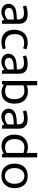

<svg xmlns="http://www.w3.org/2000/svg" viewBox="1142 -1714 582 2907"><g transform="rotate(90 1433.5 -261.0)"><path d="M77 -317 64 -365Q131 -388 189 -388Q254 -388 288 -368Q318 -346 329.5 -321Q341 -296 341 -248V0H292L278 -36Q221 10 161 10Q109 10 73.5 -20Q38 -50 38 -96Q38 -141 65.5 -170.5Q93 -200 133 -210Q184 -223 276 -225V-228Q276 -269 268 -288Q252 -333 180 -333Q159 -333 129.5 -328.5Q100 -324 77 -317ZM276 -86V-178Q207 -177 174 -170Q137 -162 119 -146.5Q101 -131 101 -103Q101 -74 121.5 -58Q142 -42 170 -42Q203 -42 228 -53.5Q253 -65 276 -86Z M431 -185Q431 -271 481 -333Q531 -389 630 -389Q679 -389 728 -368L712 -320Q677 -335 633 -335Q565 -335 531 -299.5Q497 -264 497 -197Q497 -111 538 -78Q579 -45 639 -45Q677 -45 712 -58L727 -13Q669 9 617 9Q528 9 479.5 -42Q431 -93 431 -185Z M833 -317 820 -365Q887 -388 945 -388Q1010 -388 1044 -368Q1074 -346 1085.5 -321Q1097 -296 1097 -248V0H1048L1034 -36Q977 10 917 10Q865 10 829.5 -20Q794 -50 794 -96Q794 -141 821.5 -170.5Q849 -200 889 -210Q940 -223 1032 -225V-228Q1032 -269 1024 -288Q1008 -333 936 -333Q915 -333 885.5 -328.5Q856 -324 833 -317ZM1032 -86V-178Q963 -177 930 -170Q893 -162 875 -146.5Q857 -131 857 -103Q857 -74 877.5 -58Q898 -42 926 -42Q959 -42 984 -53.5Q1009 -65 1032 -86Z M1207 0V-532H1272V-374Q1311 -392 1365 -392Q1446 -392 1497 -344Q1550 -291 1550 -188Q1550 -99 1504.5 -45.5Q1459 8 1374 8Q1318 8 1265 -27L1253 0ZM1482 -192Q1482 -259 1450.5 -299Q1419 -339 1357 -339Q1310 -339 1272 -324V-70Q1295 -58 1313.5 -52.5Q1332 -47 1358 -47Q1422 -47 1452 -82Q1482 -117 1482 -192Z M1665 -317 1652 -365Q1719 -388 1777 -388Q1842 -388 1876 -368Q1906 -346 1917.5 -321Q1929 -296 1929 -248V0H1880L1866 -36Q1809 10 1749 10Q1697 10 1661.5 -20Q1626 -50 1626 -96Q1626 -141 1653.5 -170.5Q1681 -200 1721 -210Q1772 -223 1864 -225V-228Q1864 -269 1856 -288Q1840 -333 1768 -333Q1747 -333 1717.5 -328.5Q1688 -324 1665 -317ZM1864 -86V-178Q1795 -177 1762 -170Q1725 -162 1707 -146.5Q1689 -131 1689 -103Q1689 -74 1709.5 -58Q1730 -42 1758 -42Q1791 -42 1816 -53.5Q1841 -65 1864 -86Z M2019 -188Q2019 -286 2074 -341Q2127 -392 2206 -392Q2259 -392 2296 -374V-532H2364V0H2316L2305 -27Q2251 8 2197 8Q2111 8 2065 -45.5Q2019 -99 2019 -188ZM2296 -70V-324Q2259 -339 2211 -339Q2149 -339 2117.5 -299Q2086 -259 2086 -192Q2086 -126 2117.5 -86.5Q2149 -47 2210 -47Q2237 -47 2255.5 -52.5Q2274 -58 2296 -70Z M2458 -190Q2458 -282 2507.5 -335.5Q2557 -389 2645 -389Q2733 -389 2781 -336Q2829 -283 2829 -191Q2829 -101 2779 -46Q2729 9 2642 9Q2555 9 2506.5 -45Q2458 -99 2458 -190ZM2525 -190Q2525 -126 2556.5 -85Q2588 -44 2645 -44Q2701 -44 2732 -85.5Q2763 -127 2763 -190Q2763 -254 2731.5 -296Q2700 -338 2645 -338Q2588 -338 2556.5 -296Q2525 -254 2525 -190Z"/></g></svg>

Font: Cambay Devanagari
Style: Regular
Weight: 400
Designer: Pooja Saxena
Foundry: Pooja Saxena
Version: Version 1.180;PS 001.180;hotconv 1.0.70;makeotf.lib2.5.58329